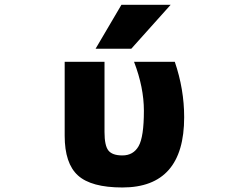

<svg xmlns="http://www.w3.org/2000/svg" viewBox="-20 -788 1040 819"><path d="M708 -767.6 540 -580.1H387.7L498 -767.6ZM765.6 -288.1Q765.6 11.7 502 11.7Q369.1 11.7 312.5 -39.6Q255.9 -90.8 255.9 -209V-524.4H425.8V-224.6Q425.8 -167 442.4 -146Q459 -125 502 -125Q548.8 -125 571.3 -164.6Q593.8 -204.1 593.8 -315.4Q593.8 -415 551.8 -524.4H725.6Q765.6 -407.2 765.6 -288.1Z"/></svg>

Font: Gen Shin Gothic Monospace Heavy
Style: Bold
Weight: 800
Designer: [Source Han Sans]
Ryoko NISHIZUKA  (kana & ideographs); Paul D. Hunt (Latin, Greek & Cyrillic); Wenlong ZHANG  (bopomofo
Version: Version 1.002.20150607